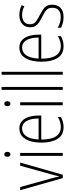

<svg xmlns="http://www.w3.org/2000/svg" viewBox="768 -1568 810 2385"><g transform="rotate(-90 1172.5 -375.0)"><path d="M153 0 3 -529H42L144 -162Q152 -133 159.5 -104.5Q167 -76 173 -46H176Q182 -73 188.5 -101Q195 -129 204 -159L307 -529H346L195 0Z M449 -726Q465 -726 472 -715Q479 -704 479 -689Q479 -671 471 -660.5Q463 -650 448 -650Q433 -650 425.5 -661Q418 -672 418 -688Q418 -704 425 -715Q432 -726 449 -726ZM466 -529V0H429V-529Z M770 -539Q827 -539 862.5 -506Q898 -473 914 -418.5Q930 -364 930 -300V-267H632Q631 -149 670.5 -86.5Q710 -24 788 -24Q850 -24 912 -61V-23Q884 -7 853.5 1.5Q823 10 786 10Q687 10 640.5 -64.5Q594 -139 594 -263Q594 -345 613.5 -407Q633 -469 672 -504Q711 -539 770 -539ZM770 -505Q711 -505 674.5 -454Q638 -403 633 -300H894Q894 -357 881 -403.5Q868 -450 840.5 -477.5Q813 -505 770 -505Z M1078 -726Q1094 -726 1101 -715Q1108 -704 1108 -689Q1108 -671 1100 -660.5Q1092 -650 1077 -650Q1062 -650 1054.5 -661Q1047 -672 1047 -688Q1047 -704 1054 -715Q1061 -726 1078 -726ZM1095 -529V0H1058V-529Z M1286 0H1249V-760H1286Z M1474 0H1437V-760H1474Z M1775 -539Q1832 -539 1867.5 -506Q1903 -473 1919 -418.5Q1935 -364 1935 -300V-267H1637Q1636 -149 1675.5 -86.5Q1715 -24 1793 -24Q1855 -24 1917 -61V-23Q1889 -7 1858.5 1.5Q1828 10 1791 10Q1692 10 1645.5 -64.5Q1599 -139 1599 -263Q1599 -345 1618.5 -407Q1638 -469 1677 -504Q1716 -539 1775 -539ZM1775 -505Q1716 -505 1679.5 -454Q1643 -403 1638 -300H1899Q1899 -357 1886 -403.5Q1873 -450 1845.5 -477.5Q1818 -505 1775 -505Z M2307 -130Q2307 -65 2268 -27.5Q2229 10 2152 10Q2110 10 2076.5 0Q2043 -10 2021 -22V-63Q2048 -46 2082 -35.5Q2116 -25 2152 -25Q2212 -25 2240.5 -53Q2269 -81 2269 -130Q2269 -163 2256 -184Q2243 -205 2218 -221Q2193 -237 2159 -254Q2121 -273 2091.5 -292Q2062 -311 2044.5 -338Q2027 -365 2027 -407Q2027 -465 2066.5 -502Q2106 -539 2180 -539Q2215 -539 2246 -531Q2277 -523 2302 -510L2286 -477Q2241 -505 2179 -505Q2127 -505 2095.5 -480Q2064 -455 2064 -407Q2064 -362 2093 -338Q2122 -314 2175 -287Q2211 -268 2241.5 -249Q2272 -230 2289.5 -202.5Q2307 -175 2307 -130Z"/></g></svg>

Font: Noto Sans Sinhala Condensed ExtraLight
Style: Regular
Weight: 200
Width: 3
Designer: Jelle Bosma - Monotype Design Team
Foundry: Monotype Imaging Inc.
Version: Version 2.006; ttfautohint (v1.8.4.7-5d5b)